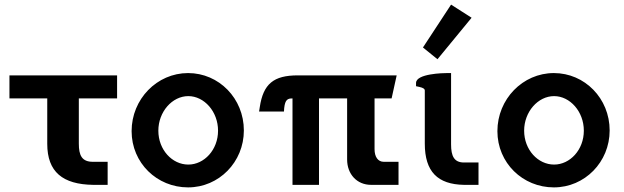

<svg xmlns="http://www.w3.org/2000/svg" viewBox="-20 -802 2707 833"><path d="M488 -375V-475H21V-375H185V-178C185 -56 252 -2 384 0H447V-100H383C335 -100 322 -128 322 -179V-375Z M797 -385C866 -385 926 -318 926 -235C926 -152 866 -88 797 -88C727 -88 667 -152 667 -235C667 -317 727 -385 797 -385ZM1038 -236C1038 -375 930 -485 796 -485C661 -485 551 -372 551 -233C551 -95 661 11 796 11C930 11 1038 -99 1038 -236Z M1709 -100H1645C1620 -100 1605 -121 1605 -155V-375H1679L1701 -475H1272C1167 -475 1122 -438 1107 -337L1104 -318H1212L1213 -333C1217 -371 1229 -375 1249 -375V0H1364V-375H1486V-110C1486 -47 1528 0 1590 0H1709Z M1937 -782 1815 -596 1878 -545 2026 -725ZM1993 0H2056V-97H1993C1950 -97 1937 -125 1937 -176V-485H1920C1905 -485 1785 -483 1785 -442V-428L1799 -425C1817 -421 1823 -416 1823 -409V-179C1823 -57 1879 -2 1993 0Z M2384 -385C2453 -385 2513 -318 2513 -235C2513 -152 2453 -88 2384 -88C2314 -88 2254 -152 2254 -235C2254 -317 2314 -385 2384 -385ZM2625 -236C2625 -375 2517 -485 2383 -485C2248 -485 2138 -372 2138 -233C2138 -95 2248 11 2383 11C2517 11 2625 -99 2625 -236Z"/></svg>

Font: Mint Spirit
Style: Bold
Weight: 700
Designer: HARENDAL Hirwen
Foundry: Arkandis Digital Foundry.
Version: Version 1.004;FFEdit